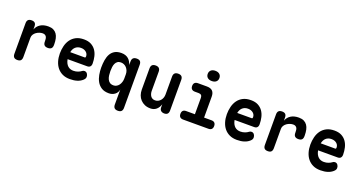

<svg xmlns="http://www.w3.org/2000/svg" viewBox="-45 -1586 4889 2593"><g transform="rotate(20 2400.0 -289.0)"><path d="M155 10Q121 10 105.5 -6.5Q90 -23 90 -56V-495Q90 -528 106 -544Q122 -560 155 -560Q188 -560 203.5 -544Q219 -528 219 -495V-452Q238 -503 283 -531.5Q328 -560 397 -560Q440 -560 469.5 -545.5Q499 -531 517.5 -504.5Q536 -478 544 -441Q552 -404 552 -361V-350Q552 -316 536 -300Q520 -284 486 -284Q453 -284 436.5 -300Q420 -316 420 -350V-355Q420 -373 418 -389.5Q416 -406 409.5 -418Q403 -430 390 -438Q377 -446 356 -446Q334 -446 310 -438Q286 -430 265.5 -415.5Q245 -401 232 -380Q219 -359 219 -335V-56Q219 -23 204 -6.5Q189 10 155 10Z M1060 -161Q1085 -161 1099.5 -141.5Q1114 -122 1114 -97Q1114 -83 1108 -71Q1102 -59 1085 -44Q1070 -31 1052 -21Q1034 -11 1012 -4Q990 3 964.5 6.5Q939 10 909 10Q848 10 802.5 -11.5Q757 -33 726.5 -70.5Q696 -108 680.5 -159.5Q665 -211 665 -271Q665 -326 678 -378.5Q691 -431 720 -471.5Q749 -512 795.5 -536Q842 -560 909 -560Q970 -560 1011.5 -538Q1053 -516 1079 -479Q1105 -442 1116.5 -393.5Q1128 -345 1128 -293Q1128 -264 1113.5 -248.5Q1099 -233 1071 -233H790Q796 -200 808 -177Q820 -154 836.5 -139.5Q853 -125 873 -118.5Q893 -112 915 -112Q951 -112 980.5 -123.5Q1010 -135 1023 -146Q1033 -154 1041.5 -157.5Q1050 -161 1060 -161ZM791 -334H999Q1005 -334 1008.5 -338Q1012 -342 1012 -354Q1012 -370 1005.5 -385Q999 -400 985.5 -412Q972 -424 953 -431Q934 -438 909 -438Q884 -438 864.5 -430.5Q845 -423 830 -409.5Q815 -396 805.5 -377Q796 -358 791 -334Z M1666 -560Q1700 -560 1715.5 -544Q1731 -528 1731 -495V124Q1731 157 1715 173.5Q1699 190 1665 190Q1631 190 1615 173.5Q1599 157 1599 124V-92Q1591 -45 1555 -17.5Q1519 10 1469 10Q1404 10 1362.5 -16.5Q1321 -43 1297.5 -85Q1274 -127 1264.5 -179Q1255 -231 1255 -281Q1255 -339 1263.5 -390Q1272 -441 1293 -478.5Q1314 -516 1351.5 -538Q1389 -560 1446 -560Q1480 -560 1505 -551Q1530 -542 1548 -526.5Q1566 -511 1578.5 -489.5Q1591 -468 1599 -444V-495Q1599 -528 1616 -544Q1633 -560 1666 -560ZM1483 -438Q1454 -438 1435 -424.5Q1416 -411 1405.5 -388.5Q1395 -366 1391.5 -337.5Q1388 -309 1388 -280Q1388 -251 1391.5 -221Q1395 -191 1406 -166.5Q1417 -142 1437.5 -127Q1458 -112 1492 -112Q1516 -112 1536 -123.5Q1556 -135 1570 -154.5Q1584 -174 1591.5 -198.5Q1599 -223 1599 -249V-310Q1599 -338 1589.5 -361.5Q1580 -385 1564.5 -402Q1549 -419 1528 -428.5Q1507 -438 1483 -438Z M2196 -235V-494Q2196 -527 2212.5 -543.5Q2229 -560 2262 -560Q2296 -560 2312 -543.5Q2328 -527 2328 -494V-55Q2328 -22 2312.5 -6Q2297 10 2266 10Q2236 10 2218 -6Q2200 -22 2200 -55V-98Q2184 -47 2150 -18.5Q2116 10 2066 10Q2020 10 1984.5 -5.5Q1949 -21 1923.5 -48Q1898 -75 1885 -111.5Q1872 -148 1872 -191V-494Q1872 -527 1888 -543.5Q1904 -560 1938 -560Q1971 -560 1987.5 -543.5Q2004 -527 2004 -494V-219Q2004 -200 2009 -181Q2014 -162 2024 -147Q2034 -132 2050 -123Q2066 -114 2089 -114Q2113 -114 2133 -124.5Q2153 -135 2167 -152Q2181 -169 2188.5 -190.5Q2196 -212 2196 -235Z M2899 -122Q2928 -122 2943.5 -106.5Q2959 -91 2959 -61Q2959 -31 2943.5 -15.5Q2928 0 2898 0H2535Q2505 0 2489.5 -15.5Q2474 -31 2474 -61Q2474 -91 2489 -106.5Q2504 -122 2534 -122H2660V-357Q2660 -383 2647.5 -395.5Q2635 -408 2610 -408H2557Q2526 -408 2510 -423.5Q2494 -439 2494 -469Q2494 -499 2510 -514.5Q2526 -530 2557 -530H2684Q2739 -530 2765.5 -503Q2792 -476 2792 -422V-122ZM2720 -621Q2681 -621 2658.5 -640.5Q2636 -660 2636 -694Q2636 -728 2658.5 -748Q2681 -768 2720 -768Q2759 -768 2781.5 -748Q2804 -728 2804 -694Q2804 -660 2781.5 -640.5Q2759 -621 2720 -621Z M3460 -161Q3485 -161 3499.5 -141.5Q3514 -122 3514 -97Q3514 -83 3508 -71Q3502 -59 3485 -44Q3470 -31 3452 -21Q3434 -11 3412 -4Q3390 3 3364.5 6.5Q3339 10 3309 10Q3248 10 3202.5 -11.5Q3157 -33 3126.5 -70.5Q3096 -108 3080.5 -159.5Q3065 -211 3065 -271Q3065 -326 3078 -378.5Q3091 -431 3120 -471.5Q3149 -512 3195.5 -536Q3242 -560 3309 -560Q3370 -560 3411.5 -538Q3453 -516 3479 -479Q3505 -442 3516.5 -393.5Q3528 -345 3528 -293Q3528 -264 3513.5 -248.5Q3499 -233 3471 -233H3190Q3196 -200 3208 -177Q3220 -154 3236.5 -139.5Q3253 -125 3273 -118.5Q3293 -112 3315 -112Q3351 -112 3380.5 -123.5Q3410 -135 3423 -146Q3433 -154 3441.5 -157.5Q3450 -161 3460 -161ZM3191 -334H3399Q3405 -334 3408.5 -338Q3412 -342 3412 -354Q3412 -370 3405.5 -385Q3399 -400 3385.5 -412Q3372 -424 3353 -431Q3334 -438 3309 -438Q3284 -438 3264.5 -430.5Q3245 -423 3230 -409.5Q3215 -396 3205.5 -377Q3196 -358 3191 -334Z M3755 10Q3721 10 3705.5 -6.5Q3690 -23 3690 -56V-495Q3690 -528 3706 -544Q3722 -560 3755 -560Q3788 -560 3803.5 -544Q3819 -528 3819 -495V-452Q3838 -503 3883 -531.5Q3928 -560 3997 -560Q4040 -560 4069.5 -545.5Q4099 -531 4117.5 -504.5Q4136 -478 4144 -441Q4152 -404 4152 -361V-350Q4152 -316 4136 -300Q4120 -284 4086 -284Q4053 -284 4036.5 -300Q4020 -316 4020 -350V-355Q4020 -373 4018 -389.5Q4016 -406 4009.5 -418Q4003 -430 3990 -438Q3977 -446 3956 -446Q3934 -446 3910 -438Q3886 -430 3865.5 -415.5Q3845 -401 3832 -380Q3819 -359 3819 -335V-56Q3819 -23 3804 -6.5Q3789 10 3755 10Z M4660 -161Q4685 -161 4699.5 -141.5Q4714 -122 4714 -97Q4714 -83 4708 -71Q4702 -59 4685 -44Q4670 -31 4652 -21Q4634 -11 4612 -4Q4590 3 4564.5 6.5Q4539 10 4509 10Q4448 10 4402.5 -11.5Q4357 -33 4326.5 -70.5Q4296 -108 4280.5 -159.5Q4265 -211 4265 -271Q4265 -326 4278 -378.5Q4291 -431 4320 -471.5Q4349 -512 4395.5 -536Q4442 -560 4509 -560Q4570 -560 4611.5 -538Q4653 -516 4679 -479Q4705 -442 4716.5 -393.5Q4728 -345 4728 -293Q4728 -264 4713.5 -248.5Q4699 -233 4671 -233H4390Q4396 -200 4408 -177Q4420 -154 4436.5 -139.5Q4453 -125 4473 -118.5Q4493 -112 4515 -112Q4551 -112 4580.5 -123.5Q4610 -135 4623 -146Q4633 -154 4641.5 -157.5Q4650 -161 4660 -161ZM4391 -334H4599Q4605 -334 4608.5 -338Q4612 -342 4612 -354Q4612 -370 4605.5 -385Q4599 -400 4585.5 -412Q4572 -424 4553 -431Q4534 -438 4509 -438Q4484 -438 4464.5 -430.5Q4445 -423 4430 -409.5Q4415 -396 4405.5 -377Q4396 -358 4391 -334Z"/></g></svg>

Font: Maple Mono NL
Style: Bold
Weight: 700
Monospace: yes
Designer: subframe7536
Version: Version 7.000